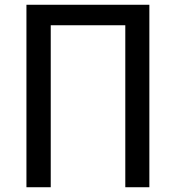

<svg xmlns="http://www.w3.org/2000/svg" viewBox="-20 -786 740 806"><path d="M91 -766V0H193V-680H506V0H607V-766Z"/></svg>

Font: Kawkab Mono Light
Style: Bold
Weight: 400
Monospace: yes
Designer: Abdullah Arif
Foundry: Abdullah Arif
Version: Version 1.000;PS 000.500;hotconv 1.0.88;makeotf.lib2.5.64775